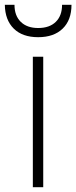

<svg xmlns="http://www.w3.org/2000/svg" viewBox="-67 -775 316 795"><path d="M91 -621Q26 -621 -10 -656.5Q-46 -692 -47 -755H-7Q-7 -710 19 -684.5Q45 -659 91 -659Q138 -659 164 -684.5Q190 -710 190 -755H229Q229 -692 192.5 -656.5Q156 -621 91 -621ZM69 -540H112V0H69Z"/></svg>

Font: Encode Sans Compressed
Style: ExtraLight
Weight: 200
Designer: Pablo Impallari, Andres Torresi
Foundry: Pablo Impallari, Andres Torresi
Version: Version 1.000; ttfautohint (v1.00) -l 8 -r 50 -G 200 -x 14 -